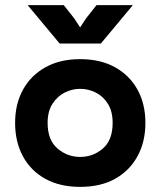

<svg xmlns="http://www.w3.org/2000/svg" viewBox="-20 -713 627 750"><path d="M293 17Q214 17 157 -14.5Q100 -46 69.5 -102.5Q39 -159 39 -233Q39 -307 70 -363Q101 -419 158 -450.5Q215 -482 293 -482Q372 -482 429 -450.5Q486 -419 517 -363Q548 -307 548 -233Q548 -159 517 -102.5Q486 -46 429.5 -14.5Q373 17 293 17ZM293 -366Q262 -366 233 -351.5Q204 -337 185 -307.5Q166 -278 166 -233Q166 -166 204.5 -133Q243 -100 293 -100Q344 -100 382 -133Q420 -166 420 -233Q420 -278 401.5 -307.5Q383 -337 354 -351.5Q325 -366 293 -366ZM213 -543 88 -693H229L270 -641L293 -606L316 -641L357 -693H499L374 -543Z"/></svg>

Font: Kreadon
Style: Bold
Weight: 700
Designer: Reiya WATANABE
Foundry: StudioGnu
Version: Version 1.003; ttfautohint (v1.8.4.7-5d5b);gftools[0.9.32]